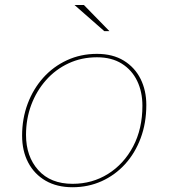

<svg xmlns="http://www.w3.org/2000/svg" viewBox="-20 -758 690 786"><path d="M277 8.5Q213 8.5 166.8 -18.2Q120.5 -45 95.5 -92.5Q70.5 -140 70.5 -203Q70.5 -272.5 93.2 -333.2Q116 -394 157 -439.8Q198 -485.5 254.2 -511.5Q310.5 -537.5 377 -537.5Q441.5 -537.5 486.8 -509.8Q532 -482 555.5 -434.8Q579 -387.5 579 -328.5Q579 -254.5 556 -192.8Q533 -131 492 -86Q451 -41 396 -16.2Q341 8.5 277 8.5ZM277 -5.5Q357.5 -5.5 422.2 -46Q487 -86.5 525 -158.5Q563 -230.5 563 -325Q563 -382 541.5 -426.8Q520 -471.5 478.5 -497.5Q437 -523.5 377 -523.5Q314 -523.5 260.8 -498.8Q207.5 -474 168.5 -430Q129.5 -386 108 -328.8Q86.5 -271.5 86.5 -206Q86.5 -117.5 136.8 -61.5Q187 -5.5 277 -5.5ZM428 -630.5H407L285 -737.5H323.5Z"/></svg>

Font: Epilogue Thin
Style: Italic
Weight: 250
Italic angle: -12°
Designer: Tyler Finck
Foundry: Etcetera Type Co
Version: Version 2.112